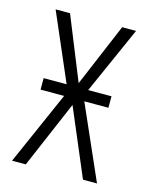

<svg xmlns="http://www.w3.org/2000/svg" viewBox="-87 -588 505 646"><g transform="rotate(15 165.0 -265.0)"><path d="M47.9 -295.9H127.9L26.9 -529.8H77.1L166 -310.1L258.8 -529.8H307.1L203.1 -295.9H284.2V-255.9H200.2L313 0H264.2L165 -233.9L64.9 0H17.1L129.9 -255.9H47.9Z"/></g></svg>

Font: Germano
Style: Regular
Weight: 300
Width: 3
Foundry: Ascender Corporation
Version: Version 1.10; ttfautohint (v1.5)